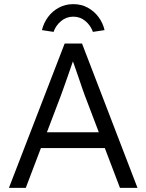

<svg xmlns="http://www.w3.org/2000/svg" viewBox="-20 -911 710 931"><path d="M23.3 0 293.6 -700H377.7L646.7 0H561.7L390.6 -449.7Q387.6 -456.7 379.4 -481.1Q371.2 -505.6 360.4 -536.9Q349.6 -568.2 339.6 -596.7Q329.5 -625.2 323.8 -640L342.8 -640.3Q336.8 -623 327.6 -596.3Q318.5 -569.6 308.3 -540.5Q298.1 -511.3 289.1 -486.3Q280.1 -461.3 274.8 -446.7L105 0ZM136.6 -192.9 165.8 -269.6H496.9L530.1 -192.9ZM239.7 -756.4 183.3 -765Q191.9 -800 212.9 -828.5Q233.9 -857 265.4 -873.9Q296.9 -890.9 335.2 -890.9Q374.5 -890.9 405.4 -873.9Q436.4 -857 457.7 -828.5Q479 -800 487 -765L430.6 -756.4Q419.9 -786.8 394.6 -808.5Q369.2 -830.2 335.2 -830.2Q301.5 -830.2 275.8 -808.5Q250.1 -786.8 239.7 -756.4Z"/></svg>

Font: Lexend Medium
Style: Regular
Weight: 500
Designer: Bonnie Shaver-Troup, Thomas Jockin
Foundry: Lexend
Version: Version 1.005